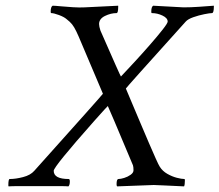

<svg xmlns="http://www.w3.org/2000/svg" viewBox="-20 -663 784 686"><path d="M10.7 2.9Q9.8 2 9.8 -1Q9.8 -23.4 14.6 -23.4Q36.1 -23.4 62.5 -30.3Q88.9 -37.1 102.5 -52.7Q347.7 -326.2 347.7 -328.1L271.5 -507.8Q259.8 -536.1 252.4 -551.3Q245.1 -566.4 237.8 -575.7Q230.5 -585 217.8 -594.7Q209 -602.5 190.4 -609.4Q171.9 -616.2 163.1 -616.2Q161.1 -616.2 161.1 -621.1Q161.1 -638.7 168 -642.6Q175.8 -642.6 196.3 -640.6Q216.8 -638.7 240.7 -637.2Q264.6 -635.7 282.2 -636.7L402.3 -642.6V-638.7Q402.3 -616.2 396.5 -616.2Q376 -616.2 355 -606Q334 -595.7 334 -577.1Q334 -568.4 338.9 -553.7Q411.1 -388.7 412.1 -389.6Q432.6 -411.1 460.9 -441.9Q489.3 -472.7 516.1 -503.4Q543 -534.2 561 -557.1Q579.1 -580.1 579.1 -585.9Q579.1 -598.6 560.5 -607.4Q542 -616.2 522.5 -616.2Q520.5 -616.2 520.5 -621.1Q520.5 -638.7 527.3 -642.6Q627 -636.7 635.7 -636.7Q662.1 -636.7 690.4 -638.7Q718.8 -640.6 744.1 -642.6V-639.6Q744.1 -616.2 737.3 -616.2Q729.5 -616.2 710 -612.3Q690.4 -608.4 670.9 -601.6Q651.4 -594.7 643.6 -585.9Q429.7 -348.6 429.7 -346.7Q439.5 -323.2 453.6 -290Q467.8 -256.8 482.9 -220.7Q498 -184.6 512.2 -151.9Q526.4 -119.1 536.6 -96.2Q546.9 -73.2 550.8 -67.4Q560.5 -51.8 577.6 -42Q594.7 -32.2 611.8 -27.8Q628.9 -23.4 638.7 -23.4Q640.6 -23.4 640.6 -18.6Q640.6 -2.9 637.7 2.9Q592.8 1 565.4 -0.5Q538.1 -2 529.3 -2L398.4 2.9Q396.5 1 396.5 -4.9Q396.5 -23.4 403.3 -23.4Q411.1 -23.4 423.8 -27.3Q436.5 -31.2 446.8 -38.6Q457 -45.9 457 -54.7Q457 -66.4 455.1 -72.3Q366.2 -284.2 365.2 -284.2Q364.3 -284.2 316.4 -230.5Q171.9 -67.4 171.9 -52.7Q171.9 -23.4 225.6 -23.4Q229.5 -23.4 229.5 -14.6Q229.5 -2 224.6 2.9Q216.8 2 191.4 2Q166 2 124 2Q76.2 2 48.3 2Q20.5 2 10.7 2.9Z"/></svg>

Font: Crimson Text
Style: Italic
Weight: 400
Italic angle: -11°
Designer: Sebastian Kosch
Foundry: Sebastian Kosch
Version: Version 1.100; ttfautohint (v1.8.4)